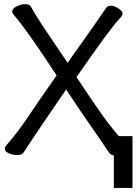

<svg xmlns="http://www.w3.org/2000/svg" viewBox="-20 -734 677 929"><path d="M539.1 19Q519 19 509 6.1Q499 -6.8 482.9 -32Q466.8 -57.1 424.8 -116.5Q382.8 -175.8 299.8 -300.8Q167 -106.9 141.1 -67.4Q115.2 -27.8 108.2 -17.3Q101.1 -6.8 93.5 4.6Q85.9 16.1 63 16.1Q42 16.1 22.5 7.6Q2.9 -1 2.9 -15.1Q2.9 -20 8.8 -28.8Q64.9 -92.8 111.1 -161.9Q157.2 -231 253.9 -369.1Q107.9 -592.3 48.8 -659.2Q39.1 -670.4 39.1 -676.8Q39.1 -693.8 61.5 -703.9Q84 -713.9 102.1 -713.9Q122.1 -713.9 128.9 -703.1Q153.8 -656.2 215.8 -565.2Q277.8 -474.1 307.1 -430.2Q452.1 -633.3 495.1 -698.2Q502 -706.1 518.1 -706.1Q533.2 -706.1 553.2 -693.1Q573.2 -680.2 573.2 -669.2Q573.2 -658.2 557.1 -642.1Q514.2 -598.1 350.1 -360.8Q460.9 -193.8 503.9 -137.9Q546.9 -82 594.2 -32.2Q600.1 -26.4 600.1 -19Q600.1 -3.9 578.6 7.6Q557.1 19 539.1 19ZM621.1 -75.2V175.3H530.8V-75.2Z"/></svg>

Font: LXGW WenKai Screen R
Style: Regular
Weight: 400
Designer: Fontworks Inc.
Version: Version 1.235;May 31, 2022